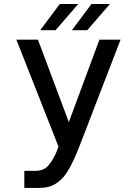

<svg xmlns="http://www.w3.org/2000/svg" viewBox="-20 -924 642 944"><path d="M273.9 -904.3H364.7L252.9 -775.4H177.7ZM429.7 -904.3H520.5L408.7 -775.4H333.5ZM99.6 -84H152.8Q192.9 -84 214.6 -106.9Q236.3 -129.9 253.4 -167Q256.8 -174.8 259.5 -181.9Q262.2 -189 267.6 -203.1L60.5 -729H166.5L318.4 -323.7L468.8 -729H572.8L371.6 -207.5Q356.9 -169.4 341.1 -135.3Q325.2 -101.1 309.1 -76.2Q286.6 -42 254.4 -21Q222.2 0 171.9 0H99.6Z"/></svg>

Font: Vazir Code Hack
Style: Code-Hack
Weight: 400
Foundry: DejaVu fonts team - Redesigned by Saber Rastikerdar
Version: Version 1.1.2